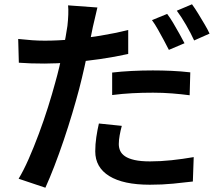

<svg xmlns="http://www.w3.org/2000/svg" viewBox="-20 -818 1040 897"><path d="M435 -783Q430 -763 424 -735.5Q418 -708 414 -693Q407 -658 397 -609.5Q387 -561 375 -507Q363 -453 350 -403Q336 -350 317.5 -288Q299 -226 277.5 -162.5Q256 -99 234 -42Q212 15 192 59L67 17Q90 -21 114 -75.5Q138 -130 161.5 -193Q185 -256 204.5 -318Q224 -380 238 -432Q248 -467 257 -505Q266 -543 273.5 -578.5Q281 -614 286.5 -645Q292 -676 295 -697Q298 -723 299 -749.5Q300 -776 298 -793ZM189 -628Q249 -628 314.5 -634Q380 -640 447.5 -651Q515 -662 579 -678V-566Q517 -552 447.5 -542Q378 -532 311 -526.5Q244 -521 188 -521Q152 -521 123.5 -522Q95 -523 68 -525L65 -636Q103 -632 131 -630Q159 -628 189 -628ZM504 -479Q546 -484 595.5 -486.5Q645 -489 694 -489Q737 -489 781.5 -487Q826 -485 869 -480L866 -373Q828 -378 784.5 -381.5Q741 -385 695 -385Q644 -385 597.5 -382.5Q551 -380 504 -374ZM549 -230Q543 -208 539 -185.5Q535 -163 535 -145Q535 -128 541.5 -113.5Q548 -99 564 -88Q580 -77 608.5 -70.5Q637 -64 681 -64Q730 -64 781.5 -69.5Q833 -75 885 -84L881 30Q839 35 789 40Q739 45 680 45Q556 45 490.5 4.5Q425 -36 425 -111Q425 -144 430 -177.5Q435 -211 442 -241ZM761 -753Q774 -736 789 -711Q804 -686 818 -660.5Q832 -635 842 -616L769 -585Q759 -605 745.5 -630Q732 -655 718 -680Q704 -705 690 -724ZM877 -798Q891 -779 906.5 -753.5Q922 -728 936.5 -703.5Q951 -679 959 -661L887 -629Q872 -662 849.5 -701Q827 -740 806 -768Z"/></svg>

Font: Noto Sans TC SemiBold
Style: Regular
Weight: 600
Designer: Ryoko NISHIZUKA  (kana, bopomofo & ideographs); Paul D. Hunt (Latin, Greek & Cyrillic); Sandoll Communications , Soo-you
Foundry: Adobe
Version: Version 2.004-H2;hotconv 1.0.118;makeotfexe 2.5.65603